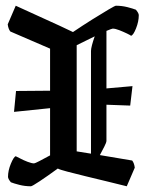

<svg xmlns="http://www.w3.org/2000/svg" viewBox="-20 -642 519 671"><path d="M7 -557 35 -622Q74 -604 115 -585.5Q156 -567 188.5 -552Q221 -537 235 -530Q269 -553 302.5 -574Q336 -595 359 -608.5Q382 -622 385 -622Q406 -622 425.5 -617Q445 -612 455 -608Q465 -596 465 -589Q465 -567 455.5 -543Q446 -519 438 -517Q436 -519 423.5 -525Q411 -531 397 -536.5Q383 -542 374 -542Q371 -542 352 -534V-333L443 -341L435 -273L352 -276V-150Q352 -144 344.5 -129.5Q337 -115 329 -100L442 -81Q449 -72 451 -56L423 9Q392 1 354 -8Q316 -17 279.5 -26Q243 -35 216 -42Q189 -49 182 -53Q145 -26 118.5 -8.5Q92 9 88 9Q67 9 47.5 4Q28 -1 18 -5Q8 -17 8 -24Q8 -46 18 -70Q28 -94 35 -96Q38 -95 50 -88.5Q62 -82 76.5 -76.5Q91 -71 99 -71Q102 -71 117.5 -79Q133 -87 155 -99V-264L29 -251L36 -324L155 -325V-472L16 -532Q9 -541 7 -557ZM248 -113 298 -105V-464Q298 -471 301.5 -484.5Q305 -498 311 -515Q279 -499 248 -484Z"/></svg>

Font: Grenze Gotisch
Style: Regular
Weight: 400
Designer: Renata Polastri
Foundry: Omnibus-Type
Version: Version 1.001